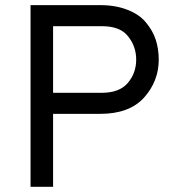

<svg xmlns="http://www.w3.org/2000/svg" viewBox="-20 -720 670 740"><path d="M97.7 0Q97.7 -174.8 97.7 -700.2Q165 -700.2 366.2 -700.2Q426.8 -700.2 472.7 -681.6Q517.6 -664.1 543 -632.8Q568.4 -602.5 580.1 -567.4Q591.8 -531.2 591.8 -490.2Q591.8 -407.2 535.2 -343.8Q478.5 -281.2 366.2 -281.2Q305.7 -281.2 184.6 -281.2Q184.6 -210.9 184.6 0Q163.1 0 97.7 0ZM372.1 -362.3Q440.4 -362.3 472.7 -400.4Q504.9 -438.5 504.9 -490.2Q504.9 -541 473.6 -580.1Q443.4 -619.1 372.1 -619.1Q309.6 -619.1 184.6 -619.1Q184.6 -554.7 184.6 -362.3Q231.4 -362.3 372.1 -362.3Z"/></svg>

Font: Overpass
Style: Regular
Weight: 400
Designer: Delve Withrington, Thomas Jockin
Version: Version 3.000;DELV;Overpass; ttfautohint (v1.5)